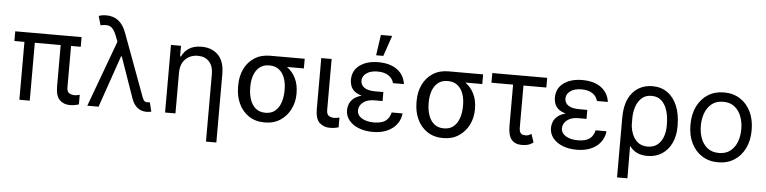

<svg xmlns="http://www.w3.org/2000/svg" viewBox="-53 -1057 6160 1544"><g transform="rotate(5 3027.5 -284.5)"><path d="M571 -545.5V-467.3H492.9V-134.9Q492.9 -96.6 512.8 -85.9Q532.7 -75.3 554 -75.3Q565.7 -75.3 577.9 -77.8Q590.2 -80.3 596.6 -82.4V-4.3Q585.9 -1.1 567.8 3Q549.7 7.1 524.1 7.1Q474.1 7.1 441.6 -24.5Q409.1 -56.1 409.1 -134.9V-467.3H200.3V0H116.5V-467.3H35.5V-545.5Z M1142 7.5Q1100.9 7.5 1069.8 -16.7Q1038.7 -40.8 1021.3 -90.9L906.6 -419H900.6L755.7 0H664.8L861.5 -533.7L843.8 -579.5Q822.1 -636 794.4 -650.9Q766.7 -665.8 714.5 -653.4L693.2 -727.3Q699.6 -730.1 716.3 -733.7Q733 -737.2 754.3 -737.2Q869 -737.2 914.8 -613.6L1100.9 -110.8Q1105.8 -96.9 1114 -83.3Q1122.2 -69.6 1143.5 -69.6Q1147.7 -69.6 1153.9 -70.3Q1160.2 -71 1163.4 -71L1181.8 2.8Q1159.8 7.8 1142 7.5Z M1376.4 -328.1V0H1292.6V-545.5H1373.6V-460.2H1380.7Q1399.9 -501.8 1438.9 -527.2Q1478 -552.6 1539.8 -552.6Q1622.9 -552.6 1673.7 -501.8Q1724.4 -451 1724.4 -346.6V204.5H1640.6V-340.9Q1640.6 -404.8 1607.4 -441.1Q1574.2 -477.3 1515.6 -477.3Q1456 -477.3 1416.2 -438.4Q1376.4 -399.5 1376.4 -328.1Z M1859.4 -258.5V-269.9Q1859.4 -343 1887.6 -401.6Q1915.8 -460.2 1968.6 -494.3Q2021.3 -528.4 2095.2 -528.4H2373.6V-450.3H2237.2Q2282.3 -418.3 2307.4 -366.5Q2332.4 -314.6 2332.4 -248.6V-238.6Q2332.4 -174.7 2304.5 -117.9Q2276.6 -61.1 2223.9 -25.6Q2171.2 9.9 2096.6 9.9Q2022 9.9 1968.9 -25.6Q1915.8 -61.1 1887.6 -121.8Q1859.4 -182.5 1859.4 -258.5ZM1957.4 -269.9V-258.5Q1957.4 -207.4 1971.8 -164.1Q1986.2 -120.7 2016.9 -94.5Q2047.6 -68.2 2096.6 -68.2Q2144.9 -68.2 2175.2 -94.5Q2205.6 -120.7 2220 -164.1Q2234.4 -207.4 2234.4 -258.5V-269.9Q2234.4 -318.2 2220 -359.2Q2205.6 -400.2 2174.9 -425.2Q2144.2 -450.3 2095.2 -450.3Q2046.9 -450.3 2016.5 -425.2Q1986.2 -400.2 1971.8 -359.2Q1957.4 -318.2 1957.4 -269.9Z M2505.7 -545.5H2589.5V-134.9Q2589.5 -96.6 2609.6 -85.9Q2629.6 -75.3 2652 -75.3Q2662.6 -75.3 2675.2 -77.8Q2687.9 -80.3 2693.2 -82.4V-2.8Q2682.5 0.4 2665.1 3.7Q2647.7 7.1 2622.2 7.1Q2572.1 7.1 2538.9 -24.5Q2505.7 -56.1 2505.7 -134.9Z M3027 -284.1V-244.3H2961.6Q2904.1 -244.3 2870.4 -217.5Q2836.6 -190.7 2836.6 -152Q2836.6 -113.6 2873.9 -90.2Q2911.2 -66.8 2973 -66.8Q3032.7 -66.8 3065 -89.5Q3097.3 -112.2 3108 -159.1H3196Q3187.1 -82 3126.4 -36Q3065.7 9.9 2968.7 9.9Q2905.5 9.9 2855.6 -9.8Q2805.8 -29.5 2777.2 -65Q2748.6 -100.5 2748.6 -147.7Q2748.6 -170.1 2757.3 -194.4Q2766 -218.8 2789.2 -239.7Q2812.5 -260.7 2855.8 -272.7Q2815.3 -284.1 2794.4 -303.8Q2773.4 -323.5 2766 -346.8Q2758.5 -370 2758.5 -392Q2758.5 -467.7 2816.4 -510.1Q2874.3 -552.6 2967.3 -552.6Q3060.7 -552.6 3118.3 -510.8Q3175.8 -469.1 3186.1 -394.9H3098Q3089.1 -431.8 3055.8 -454.5Q3022.4 -477.3 2967.3 -477.3Q2911.2 -477.3 2877.5 -453.7Q2843.7 -430 2843.7 -392Q2843.7 -358 2873 -337.4Q2902.3 -316.8 2961.6 -316.8H3027ZM2943.2 -606.5 2967.3 -772.7H3058.2L3001.4 -606.5Z M3299.7 -258.5V-269.9Q3299.7 -343 3327.9 -401.6Q3356.2 -460.2 3408.9 -494.3Q3461.6 -528.4 3535.5 -528.4H3813.9V-450.3H3677.6Q3722.7 -418.3 3747.7 -366.5Q3772.7 -314.6 3772.7 -248.6V-238.6Q3772.7 -174.7 3744.9 -117.9Q3717 -61.1 3664.2 -25.6Q3611.5 9.9 3536.9 9.9Q3462.4 9.9 3409.3 -25.6Q3356.2 -61.1 3327.9 -121.8Q3299.7 -182.5 3299.7 -258.5ZM3397.7 -269.9V-258.5Q3397.7 -207.4 3412.1 -164.1Q3426.5 -120.7 3457.2 -94.5Q3487.9 -68.2 3536.9 -68.2Q3585.2 -68.2 3615.6 -94.5Q3646 -120.7 3660.3 -164.1Q3674.7 -207.4 3674.7 -258.5V-269.9Q3674.7 -318.2 3660.3 -359.2Q3646 -400.2 3615.2 -425.2Q3584.5 -450.3 3535.5 -450.3Q3487.2 -450.3 3456.9 -425.2Q3426.5 -400.2 3412.1 -359.2Q3397.7 -318.2 3397.7 -269.9Z M4329.5 -545.5V-467.3H4144.9V-132.1Q4144.9 -100.9 4153.6 -87.9Q4162.3 -74.9 4174.9 -72.3Q4187.5 -69.6 4198.9 -69.6Q4211.6 -69.6 4223.5 -74.8Q4235.4 -79.9 4242.9 -85.2L4265.6 -18.5Q4241.1 -0.4 4218.9 4.8Q4196.7 9.9 4173.3 9.9Q4117.9 9.9 4089.5 -23.8Q4061.1 -57.5 4061.1 -136.4V-467.3H3886.4V-545.5Z M4673.3 -284.1V-244.3H4608Q4550.4 -244.3 4516.7 -217.5Q4483 -190.7 4483 -152Q4483 -113.6 4520.2 -90.2Q4557.5 -66.8 4619.3 -66.8Q4679 -66.8 4711.3 -89.5Q4743.6 -112.2 4754.3 -159.1H4842.3Q4833.5 -82 4772.7 -36Q4712 9.9 4615.1 9.9Q4551.8 9.9 4502 -9.8Q4452.1 -29.5 4423.5 -65Q4394.9 -100.5 4394.9 -147.7Q4394.9 -170.1 4403.6 -194.4Q4412.3 -218.8 4435.5 -239.7Q4458.8 -260.7 4502.1 -272.7Q4461.6 -284.1 4440.7 -303.8Q4419.7 -323.5 4412.3 -346.8Q4404.8 -370 4404.8 -392Q4404.8 -467.7 4462.7 -510.1Q4520.6 -552.6 4613.6 -552.6Q4707 -552.6 4764.6 -510.8Q4822.1 -469.1 4832.4 -394.9H4744.3Q4735.4 -431.8 4702.1 -454.5Q4668.7 -477.3 4613.6 -477.3Q4557.5 -477.3 4523.8 -453.7Q4490.1 -430 4490.1 -392Q4490.1 -358 4519.4 -337.4Q4548.7 -316.8 4608 -316.8H4673.3Z M4958.8 203.1V-279.8Q4958.8 -371.4 4987.7 -432Q5016.7 -492.5 5066.6 -522.5Q5116.5 -552.6 5179 -552.6Q5250.7 -552.6 5301.8 -515.6Q5353 -478.7 5380.3 -411.6Q5407.7 -344.5 5407.7 -254.3V-244.3Q5407.7 -170.5 5380.7 -113.1Q5353.7 -55.8 5304 -22.9Q5254.3 9.9 5186.1 9.9Q5136.7 9.9 5101.6 -7.6Q5066.4 -25.2 5041.2 -57.9L5042.6 203.1ZM5040.1 -228.7Q5041.9 -194.6 5055.9 -156.6Q5070 -118.6 5100.3 -92Q5130.7 -65.3 5181.8 -65.3Q5229.4 -65.3 5260.3 -90Q5291.2 -114.7 5306.1 -155.4Q5321 -196 5321 -244.3V-254.3Q5321 -316.8 5305.9 -366.7Q5290.8 -416.5 5259.4 -445.5Q5228 -474.4 5179 -474.4Q5129.3 -474.4 5098.4 -445.3Q5067.5 -416.2 5053.4 -371.8Q5039.4 -327.4 5039.8 -281.2Z M5757.1 11.4Q5683.2 11.4 5627.7 -23.8Q5572.1 -58.9 5541 -122.2Q5509.9 -185.4 5509.9 -269.9Q5509.9 -355.1 5541 -418.7Q5572.1 -482.2 5627.7 -517.4Q5683.2 -552.6 5757.1 -552.6Q5831 -552.6 5886.5 -517.4Q5942.1 -482.2 5973.2 -418.7Q6004.3 -355.1 6004.3 -269.9Q6004.3 -185.4 5973.2 -122.2Q5942.1 -58.9 5886.5 -23.8Q5831 11.4 5757.1 11.4ZM5757.1 -63.9Q5813.2 -63.9 5849.4 -92.7Q5885.7 -121.4 5903.1 -168.3Q5920.5 -215.2 5920.5 -269.9Q5920.5 -324.6 5903.1 -371.8Q5885.7 -419 5849.4 -448.2Q5813.2 -477.3 5757.1 -477.3Q5701 -477.3 5664.8 -448.2Q5628.6 -419 5611.2 -371.8Q5593.8 -324.6 5593.8 -269.9Q5593.8 -215.2 5611.2 -168.3Q5628.6 -121.4 5664.8 -92.7Q5701 -63.9 5757.1 -63.9Z"/></g></svg>

Font: Inter Alia
Style: Regular
Weight: 400
Designer: Rasmus Andersson (Latin, Greek, Cyrillic etc.) and Evan from Shavian.info (Shavian, old style figures)
Foundry: Shavian.info
Version: Version 0.001;git-37ab20767